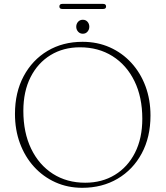

<svg xmlns="http://www.w3.org/2000/svg" viewBox="-20 -924 830 962"><path d="M393.5 -714.5Q468 -714.5 530.2 -686.8Q592.5 -659 638.2 -609Q684 -559 709 -491.8Q734 -424.5 734 -345Q734 -237 690.2 -155.5Q646.5 -74 569.2 -28.5Q492 17 392 17Q319 17 257.5 -10.8Q196 -38.5 150.5 -88.5Q105 -138.5 80 -206Q55 -273.5 55 -353Q55 -461 98.5 -542.2Q142 -623.5 218.2 -669Q294.5 -714.5 393.5 -714.5ZM693 -329Q693 -437.5 653.5 -518Q614 -598.5 543.5 -642.8Q473 -687 380.5 -687Q297.5 -687 233.5 -648Q169.5 -609 133.2 -537.5Q97 -466 97 -368.5Q97 -259.5 136.2 -178.5Q175.5 -97.5 245.2 -53Q315 -8.5 407 -8.5Q491 -8.5 555.5 -47.8Q620 -87 656.5 -159Q693 -231 693 -329ZM395 -755Q380.5 -755 371.2 -765.5Q362 -776 362 -790Q362 -804.5 371.2 -814.8Q380.5 -825 395 -825Q409.5 -825 418.5 -814.8Q427.5 -804.5 427.5 -790Q427.5 -776 418.5 -765.5Q409.5 -755 395 -755ZM277.5 -891.5Q277.5 -904.5 292.5 -904.5H496.5Q511.5 -904.5 511.5 -891.5Q511.5 -879 496.5 -879H292.5Q277.5 -879 277.5 -891.5Z"/></svg>

Font: Fraunces 9pt S000 Thin
Style: Regular
Weight: 100
Version: Version 1.000; ttfautohint (v1.8.3)